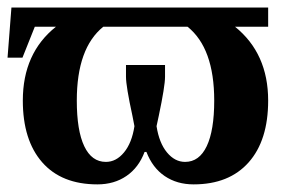

<svg xmlns="http://www.w3.org/2000/svg" viewBox="-20 -479 771 509"><path d="M72.3 -408.2 39.6 -326.2H0L10.3 -459H690.9V-408.2H603Q690.9 -337.4 690.9 -212.4Q690.9 -106.9 639.2 -48.6Q587.4 9.8 493.2 9.8Q449.2 9.8 416.7 -12.2Q384.3 -34.2 368.2 -76.2H363.3Q347.7 -34.7 315.2 -12.5Q282.7 9.8 238.3 9.8Q143.1 9.8 91.8 -48.8Q40.5 -107.4 40.5 -212.4Q40.5 -338.4 128.4 -408.2ZM183.6 -212.4Q183.6 -132.8 203.4 -91.3Q223.1 -49.8 260.7 -49.8Q288.1 -49.8 308.8 -75Q329.6 -100.1 336.4 -144.5L331.1 -171.9Q314 -250.5 314 -275.4V-306.6H417.5V-275.4Q417.5 -250.5 400.9 -171.9L395 -144.5Q401.9 -100.1 422.6 -75Q443.4 -49.8 470.7 -49.8Q508.3 -49.8 528.1 -91.6Q547.9 -133.3 547.9 -212.4Q547.9 -351.6 477.1 -408.2H253.9Q183.6 -351.6 183.6 -212.4Z"/></svg>

Font: Liberation Serif
Style: Bold
Weight: 700
Designer: Steve Matteson
Foundry: Ascender Corporation
Version: Version 2.1.5